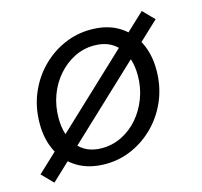

<svg xmlns="http://www.w3.org/2000/svg" viewBox="-86 -609 771 732"><g transform="rotate(-15 299.5 -243.0)"><path d="M250 12Q186 12 140.5 -15Q95 -42 70.5 -90Q46 -138 46 -201Q46 -265 68.5 -319Q91 -373 130 -413Q169 -453 219.5 -475.5Q270 -498 326 -498Q390 -498 435 -471Q480 -444 504.5 -396Q529 -348 529 -285Q529 -221 506.5 -167Q484 -113 445 -73Q406 -33 356 -10.5Q306 12 250 12ZM252 -50Q294 -50 331 -68.5Q368 -87 395.5 -119Q423 -151 439 -193Q455 -235 455 -283Q455 -352 420.5 -394Q386 -436 323 -436Q281 -436 244.5 -417.5Q208 -399 180 -367Q152 -335 136.5 -293Q121 -251 121 -203Q121 -135 155 -92.5Q189 -50 252 -50ZM42 30 -1 -14 533 -516 576 -472Z"/></g></svg>

Font: SourceCodeVF
Style: Italic
Weight: 200
Italic angle: -11°
Monospace: yes
Designer: Paul D. Hunt, Teo Tuominen
Foundry: Adobe
Version: Version 1.026;hotconv 1.1.0;makeotfexe 2.6.0